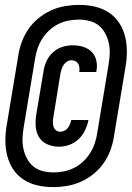

<svg xmlns="http://www.w3.org/2000/svg" viewBox="-20 -732 540 784"><path d="M197 32Q164 32 133 25Q102 18 76.5 1.5Q51 -15 34 -40.5Q17 -66 9.5 -96Q2 -126 2 -158.5Q2 -191 8 -224L54 -501Q58 -530 68 -558Q78 -586 95 -611.5Q112 -637 136.5 -657Q161 -677 188.5 -689.5Q216 -702 245.5 -707Q275 -712 303 -712Q336 -712 367 -705Q398 -698 423.5 -681.5Q449 -665 466 -639.5Q483 -614 490.5 -584Q498 -554 498 -521.5Q498 -489 492 -456L446 -179Q442 -150 432 -122Q422 -94 405 -68.5Q388 -43 363.5 -23Q339 -3 311.5 9.5Q284 22 254.5 27Q225 32 197 32ZM197 -28Q218 -28 239.5 -32Q261 -36 281.5 -46Q302 -56 319 -72Q336 -88 348 -107Q360 -126 367 -147Q374 -168 377 -189L423 -466Q427 -489 428 -511.5Q429 -534 424.5 -555Q420 -576 410 -595Q400 -614 384.5 -627Q369 -640 347.5 -646Q326 -652 303 -652Q282 -652 260.5 -648Q239 -644 218.5 -634Q198 -624 181 -608Q164 -592 152 -573Q140 -554 133 -533Q126 -512 123 -491L77 -214Q73 -191 72 -168.5Q71 -146 75.5 -125Q80 -104 90 -85Q100 -66 115.5 -53Q131 -40 152.5 -34Q174 -28 197 -28ZM221 -133Q196 -133 174 -142.5Q152 -152 140 -171Q128 -190 126 -214.5Q124 -239 128 -264L158 -443Q161 -463 170.5 -483.5Q180 -504 197 -519Q214 -534 235 -540.5Q256 -547 277 -547Q299 -547 319 -541Q339 -535 353.5 -521Q368 -507 373 -486Q378 -465 374 -443L373 -438H303L304 -440Q305 -449 304 -457.5Q303 -466 299 -472.5Q295 -479 287.5 -482.5Q280 -486 272 -486Q263 -486 254.5 -481Q246 -476 240.5 -468Q235 -460 232 -451Q229 -442 227 -433L198 -254Q196 -244 196 -234Q196 -224 198.5 -215Q201 -206 208.5 -200Q216 -194 226 -194Q235 -194 243 -198Q251 -202 256.5 -209Q262 -216 265.5 -224.5Q269 -233 271 -242H341V-241Q337 -220 327 -199.5Q317 -179 300.5 -163.5Q284 -148 263 -140.5Q242 -133 221 -133Z"/></svg>

Font: Iosevka Term Curly Oblique
Style: Bold
Weight: 700
Italic angle: -9°
Designer: Belleve Invis
Foundry: Belleve Invis
Version: Version 32.3.0